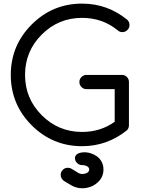

<svg xmlns="http://www.w3.org/2000/svg" viewBox="-20 -801 772 1052"><path d="M686.5 -114.3Q686.5 -98.1 675.3 -86.9Q566.4 0 429.7 0Q268.1 0 153.6 -114.5Q39.1 -229 39.1 -390.6Q39.1 -552.2 153.6 -666.7Q268.1 -781.2 429.7 -781.2Q569.3 -781.2 678.2 -691.9Q689.5 -680.2 689.5 -664.1Q689.5 -647.9 678 -636.5Q666.5 -625 650.4 -625Q634.3 -625 622.6 -636.7Q540 -703.1 429.7 -703.1Q300.3 -703.1 208.7 -611.6Q117.2 -520 117.2 -390.6Q117.2 -261.2 208.7 -169.7Q300.3 -78.1 429.7 -78.1Q530.8 -78.1 608.4 -133.8V-312.5H454.1Q438 -312.5 426.5 -324Q415 -335.4 415 -351.6Q415 -367.7 426.5 -379.2Q438 -390.6 454.1 -390.6H647.9Q663.6 -390.6 675.3 -379.4Q686.5 -367.7 686.5 -351.6ZM513.2 57.1Q546.9 84.5 546.9 127.9Q546.9 171.4 512.5 200.9Q478 230.5 429.7 230.5Q400.9 230.5 374 216.3L329.6 189.9Q312.5 175.8 312.5 157.2Q312.5 141.1 324 129.6Q335.4 118.2 351.6 118.2Q363.3 118.2 372.6 124L410.6 147.5Q419.9 152.3 429.7 152.3Q445.8 152.3 457.3 145.8Q468.8 139.2 468.8 127.9Q468.8 116.7 457.3 110.1Q445.8 103.5 429.7 103.5Q413.6 103.5 402.1 92Q390.6 80.6 390.6 64.5Q390.6 54.7 399.9 45.4Q414.1 33.2 446.8 33.2Q482.9 35.2 513.2 57.1Z"/></svg>

Font: Comfortaa
Style: Regular
Weight: 400
Designer: Johan Aakerlund - aajohan
Foundry: Johan Aakerlund
Version: Version 2.004 2013